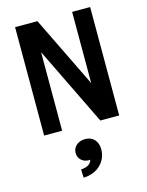

<svg xmlns="http://www.w3.org/2000/svg" viewBox="-137 -733 854 1112"><g transform="rotate(-15 290.0 -177.5)"><path d="M65 0V-650H199L407 -223V-650H515V0H402L173 -471V0ZM223 295 221 245Q277 242 287 204Q284 205 279 205Q251 205 233 188Q215 171 215 145Q215 117 236 99Q257 81 288 81Q323 81 343.5 103Q364 125 364 162Q364 216 326 254Q288 292 223 295Z"/></g></svg>

Font: Sometype Mono
Style: Bold
Weight: 700
Monospace: yes
Designer: Ryoichi Tsunekawa
Foundry: Dharma Type
Version: Version 1.000; ttfautohint (v1.8.3)